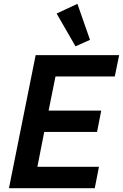

<svg xmlns="http://www.w3.org/2000/svg" viewBox="-20 -987 645 1007"><path d="M376 -744 452 -778 386 -967 277 -916ZM477 0 499 -112H176L212 -295H489L511 -407H235L271 -586H582L605 -698H167L27 0Z"/></svg>

Font: Braiins Sans SemiBold
Style: Italic
Weight: 600
Italic angle: -11.31°
Designer: Mike Abbink, Paul van der Laan, Pieter van Rosmalen, Jiri Chlebus, Lubos Buracinsky
Foundry: Bold Monday, Sudetype
Version: Version 1.000;hotconv 1.0.109;makeotfexe 2.5.65596